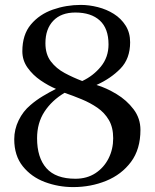

<svg xmlns="http://www.w3.org/2000/svg" viewBox="-20 -758 630 782"><path d="M441 -195Q441 -239 423.5 -269Q406 -299 377 -319Q348 -339 313 -353.5Q278 -368 243 -380Q191 -349 161 -303Q131 -257 131 -195Q131 -116 169 -73Q207 -30 287 -30Q334 -30 368.5 -52.5Q403 -75 422 -112.5Q441 -150 441 -195ZM422 -577Q422 -642 386.5 -674.5Q351 -707 287 -707Q229 -707 197 -673.5Q165 -640 165 -582Q165 -537 187 -508Q209 -479 243.5 -460.5Q278 -442 315 -428Q360 -449 391 -487Q422 -525 422 -577ZM552 -229Q552 -150 513.5 -98.5Q475 -47 412.5 -21.5Q350 4 278 4Q218 4 163 -16.5Q108 -37 73 -80.5Q38 -124 38 -191Q38 -231 56 -268Q74 -305 104 -330Q127 -350 154.5 -366.5Q182 -383 208 -396Q177 -409 145.5 -430.5Q114 -452 92.5 -482Q71 -512 71 -549Q71 -617 106 -658.5Q141 -700 195.5 -719Q250 -738 309 -738Q343 -738 378.5 -729Q414 -720 443.5 -701.5Q473 -683 491.5 -654Q510 -625 510 -586Q510 -519 470.5 -478.5Q431 -438 373 -412Q413 -400 454.5 -375Q496 -350 524 -313Q552 -276 552 -229Z"/></svg>

Font: Kaisei Opti Medium
Style: Regular
Weight: 500
Designer: Font-Kai, 金井和夫
Foundry: KAZUO KANAI
Version: Version 5.003